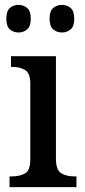

<svg xmlns="http://www.w3.org/2000/svg" viewBox="-20 -766 347 786"><path d="M19 0V-44H31Q60 -44 82 -56Q104 -68 104 -112V-424Q104 -467 82.5 -479.5Q61 -492 33 -492H25V-536H209V-116Q209 -70 230.5 -57Q252 -44 282 -44H293V0ZM234 -633Q213 -633 198 -645.5Q183 -658 183 -689Q183 -721 198 -733.5Q213 -746 234 -746Q254 -746 269 -733.5Q284 -721 284 -689Q284 -658 269 -645.5Q254 -633 234 -633ZM56 -633Q35 -633 20.5 -645.5Q6 -658 6 -689Q6 -721 20.5 -733.5Q35 -746 56 -746Q76 -746 91 -733.5Q106 -721 106 -689Q106 -658 91 -645.5Q76 -633 56 -633Z"/></svg>

Font: Noto Serif Bengali SemiCondensed Medium
Style: Regular
Weight: 500
Width: 4
Designer: Juan Bruce, Universal Thirst, Indian Type Foundry and the Monotype Design Team.
Foundry: Monotype Imaging Inc.
Version: Version 2.003; ttfautohint (v1.8.4.7-5d5b)